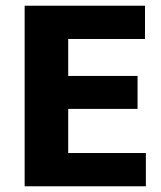

<svg xmlns="http://www.w3.org/2000/svg" viewBox="-20 -650 563 670"><path d="M66 -630H486V-514H218V-385H460V-270H218V-116H489V0H66Z"/></svg>

Font: Mukta ExtraBold
Style: Regular
Weight: 800
Designer: Girish Dalvi and Yashodeep Gholap
Foundry: Ek Type
Version: Version 2.538;PS 1.002;hotconv 16.6.51;makeotf.lib2.5.65220;